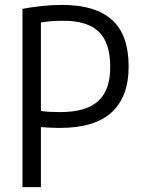

<svg xmlns="http://www.w3.org/2000/svg" viewBox="-20 -768 588 788"><path d="M72.2 0V-731.7Q109.5 -738.7 150.6 -743.2Q191.6 -747.8 235.3 -747.8Q371.2 -747.8 439.6 -686.5Q508 -625.2 508 -494.5Q508 -371.3 438.5 -307.2Q368.9 -243 225.4 -243Q204.7 -243 186.2 -243.9Q167.6 -244.8 147.9 -246.4V0ZM228.1 -308Q332.8 -308 382.6 -352.8Q432.4 -397.6 432.4 -492.5Q432.4 -592.7 385.4 -637.8Q338.4 -682.8 240.2 -682.8Q215.2 -682.8 192.7 -681.2Q170.2 -679.5 147.9 -675.9V-312.5Q167.6 -309.8 187.4 -308.9Q207.2 -308 228.1 -308Z"/></svg>

Font: Encode Sans Condensed Thin
Style: Regular
Weight: 100
Width: 3
Designer: Multiple Designers
Foundry: Impallari Type
Version: Version 3.002